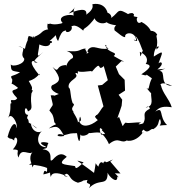

<svg xmlns="http://www.w3.org/2000/svg" viewBox="-20 -739 935 1015"><path d="M617 178 563 115C604 85 537 129 539 116C522 108 524 144 517 156C542 129 512 95 500 142C477 121 492 106 477 175C381 101 366 104 422 119C372 169 381 143 376 139C317 129 279 133 333 90C310 69 288 71 258 106C230 127 274 56 205 50C240 42 222 42 236 17C216 9 164 9 227 39C176 42 168 -16 202 -47C189 -33 150 -39 143 -86C190 -43 183 -62 132 -91C131 -121 115 -102 129 -132C100 -129 112 -197 128 -150C162 -167 137 -177 146 -245C167 -278 129 -258 142 -249C154 -278 152 -274 132 -311C181 -323 195 -366 188 -341C126 -415 146 -428 179 -408C142 -406 167 -427 210 -465C166 -427 182 -445 188 -504C253 -474 263 -529 219 -535C265 -475 268 -555 221 -505C305 -571 259 -560 287 -522C312 -600 327 -562 330 -588C314 -553 379 -572 354 -609C363 -585 362 -628 420 -577C425 -598 434 -578 488 -652C460 -642 520 -588 559 -634C514 -621 579 -606 596 -605C617 -615 576 -607 586 -578C602 -567 631 -539 642 -543C634 -569 697 -576 700 -525C660 -543 730 -495 695 -548C714 -537 730 -477 735 -472C722 -445 723 -423 719 -465C777 -438 752 -402 750 -401C776 -397 787 -386 727 -346C783 -328 725 -365 783 -325C764 -289 770 -262 759 -271C738 -291 803 -217 779 -248C776 -217 798 -179 750 -170C783 -194 766 -131 781 -169C717 -138 761 -128 737 -87C730 -83 694 -76 726 -91C699 -95 658 -84 644 -91C620 -73 639 -50 609 -122C589 -93 615 -151 623 -180L626 -212L607 -238L641 -260L639 -317L609 -347L592 -387L622 -416C653 -409 626 -415 581 -443C609 -466 548 -455 535 -502C566 -485 513 -505 554 -483C501 -471 473 -508 446 -477C432 -452 468 -468 434 -454C451 -460 420 -481 435 -483C396 -480 408 -461 332 -470C354 -463 373 -444 364 -432C324 -412 332 -369 330 -395C269 -394 298 -347 258 -385C308 -321 296 -309 264 -292C246 -289 239 -261 291 -242C245 -226 289 -236 248 -235C263 -165 264 -198 241 -155C252 -139 261 -139 267 -93C283 -73 278 -91 238 -60C280 -74 290 -76 319 -20C265 -10 282 -43 318 -24C357 -34 346 -34 387 -35C390 -11 402 42 405 -30C406 -13 449 -24 451 -39C440 -26 513 -53 522 -27C511 -16 496 -86 522 -52C504 -56 559 -23 520 -31C554 5 556 30 557 22C613 -23 619 30 658 -2C626 3 692 25 737 -41C740 -31 718 -38 739 -54C764 -27 776 -64 790 -56C825 -76 814 -98 826 -110C844 -64 792 -76 863 -78C817 -123 848 -179 801 -149C823 -175 846 -178 888 -172C873 -219 840 -244 830 -291C827 -278 817 -318 890 -285C816 -287 863 -364 822 -364C851 -379 880 -377 812 -372C853 -404 831 -418 818 -404C838 -463 854 -479 793 -440C794 -506 841 -502 806 -477C820 -537 799 -547 811 -555C797 -585 755 -579 769 -560C793 -555 774 -600 728 -623C701 -602 696 -654 712 -648C661 -655 706 -655 680 -670C629 -670 650 -616 671 -656C596 -703 615 -678 568 -644C573 -666 539 -679 547 -666C557 -647 557 -676 550 -667C536 -727 479 -720 468 -716C480 -682 426 -660 436 -658C441 -686 427 -702 342 -667C404 -716 363 -715 369 -656C356 -667 275 -656 311 -618C305 -613 264 -606 246 -614C215 -605 236 -635 232 -589C235 -645 223 -576 239 -585C190 -577 214 -562 150 -540C155 -556 190 -531 132 -549C110 -500 162 -543 131 -537C95 -463 135 -479 77 -494C132 -487 78 -460 108 -429C113 -401 45 -382 37 -399C39 -360 41 -366 86 -357C44 -330 29 -346 45 -318C44 -279 26 -315 75 -275C63 -256 18 -275 71 -220C56 -195 28 -227 41 -193C27 -197 45 -165 23 -115C39 -150 74 -90 69 -61C62 -104 37 -82 20 -15C39 2 33 -14 55 4C54 -31 96 -4 48 51C95 52 61 61 78 94C92 34 138 89 153 62C124 103 154 127 150 146C167 122 166 112 133 131C177 132 217 143 229 149C231 198 217 136 209 183C263 172 236 164 249 197C252 164 305 177 339 196C285 189 359 172 332 179C354 187 345 212 392 227C438 214 398 218 443 212C426 243 473 219 450 256C506 198 549 252 549 174C555 194 603 238 600 194C622 211 585 173 586 177ZM528 -391 550 -315 520 -290 497 -287 528 -173 538 -180C521 -187 501 -123 485 -131C498 -118 464 -136 497 -104C455 -69 411 -63 398 -99C402 -43 394 -113 404 -122C418 -87 390 -103 392 -89C395 -114 343 -172 381 -137C334 -173 389 -179 364 -194C349 -236 356 -269 343 -277C336 -317 405 -325 378 -350C396 -365 390 -319 392 -380C380 -358 396 -355 467 -364C466 -407 451 -400 465 -359C523 -429 491 -359 526 -387Z"/></svg>

Font: Asimov Aggro
Style: Medium
Weight: 500
Designer: Google
Version: Version 2.000980; 2014